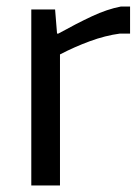

<svg xmlns="http://www.w3.org/2000/svg" viewBox="-20 -569 431 589"><path d="M76 -540H149L155 -466H159Q215 -497 262 -519Q309 -541 351 -549H379V-466H348Q303 -460 255.5 -442.5Q208 -425 164 -402V0H76Z"/></svg>

Font: EncodeSans
Style: Regular
Weight: 400
Designer: Pablo Impallari, Andres Torresi
Foundry: Pablo Impallari, Andres Torresi
Version: Version 1.000; ttfautohint (v1.4.1)